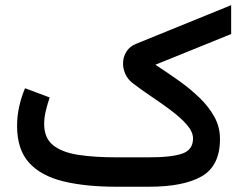

<svg xmlns="http://www.w3.org/2000/svg" viewBox="-20 -710 926 730"><path d="M546.4 0H422.9Q304.7 0 220 -20.8Q135.3 -41.5 90.1 -91.8Q44.9 -142.1 44.9 -231.4Q44.9 -269.5 53.2 -305.9Q61.5 -342.3 75.2 -374.5L168.9 -339.4Q161.1 -316.9 154.5 -290Q147.9 -263.2 147.9 -238.8Q147.9 -185.5 181.6 -158.2Q215.3 -130.9 277.1 -121.3Q338.9 -111.8 422.9 -111.8H545.9Q633.3 -111.8 673.6 -126.2Q713.9 -140.6 713.9 -183.6Q713.9 -208.5 690.7 -235.4Q667.5 -262.2 631.3 -289.3Q595.2 -316.4 555.9 -342.8Q516.6 -369.1 484.4 -394Q466.3 -407.7 457 -427.7Q447.8 -447.8 447.8 -468.8Q447.8 -491.7 459.7 -512.2Q471.7 -532.7 496.6 -543L858.9 -690.4V-580.6L570.8 -463.9Q615.7 -434.6 659.4 -403.6Q703.1 -372.6 738.5 -338.4Q773.9 -304.2 795.2 -265.6Q816.4 -227.1 816.4 -181.6Q816.4 -80.1 747.6 -40Q678.7 0 546.4 0Z"/></svg>

Font: Vazirmatn RD FD Medium
Style: Regular
Weight: 500
Designer: Saber Rastikerdar
Foundry: Saber Rastikerdar
Version: Version 33.003